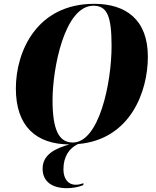

<svg xmlns="http://www.w3.org/2000/svg" viewBox="-20 -745 816 1005"><path d="M330 240C361 240 392 234 416 224L417 214C402 219 392 222 375 222C341 222 312 196 312 141C312 75 342 31 388 9C662 -14 754 -265 754 -448C754 -644 637 -725 473 -725C172 -725 63 -475 63 -282C63 -84 169 10 343 11C273 31 203 62 203 138C203 204 251 240 330 240ZM361 1C290 1 255 -62 255 -221C255 -385 317 -715 469 -715C540 -715 564 -662 564 -505C564 -308 498 1 361 1Z"/></svg>

Font: Noto Serif Display SemiCondensed Black
Style: Italic
Weight: 900
Width: 4
Italic angle: -12°
Designer: Monotype Design Team
Foundry: Monotype Imaging Inc.
Version: Version 2.009